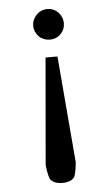

<svg xmlns="http://www.w3.org/2000/svg" viewBox="-51 -529 441 769"><g transform="rotate(-5 169.0 -144.5)"><path d="M229 127.9Q223.6 178.7 215.6 188Q207.5 197.3 195.6 201.2Q183.6 205.1 168.9 205.1Q154.3 205.1 142.3 201.2Q130.4 197.3 122.1 188Q113.8 178.7 107.9 127.9L145 -301.3H192.9ZM230 -432.1Q230 -419.4 225.3 -408.2Q220.7 -397 212.4 -388.7Q204.1 -380.4 192.9 -375.7Q181.6 -371.1 168.9 -371.1Q156.2 -371.1 144.8 -375.7Q133.3 -380.4 125 -388.7Q116.7 -397 111.8 -408.2Q106.9 -419.4 106.9 -432.1Q106.9 -444.8 111.8 -456.1Q116.7 -467.3 125 -475.8Q133.3 -484.4 144.8 -489.3Q156.2 -494.1 168.9 -494.1Q181.6 -494.1 192.9 -489.3Q204.1 -484.4 212.4 -475.8Q220.7 -467.3 225.3 -456.1Q230 -444.8 230 -432.1Z"/></g></svg>

Font: BabelStone Ogham
Style: Regular
Weight: 400
Designer: Andrew West
Foundry: BabelStone
Version: Version 2.02 March 14, 2022